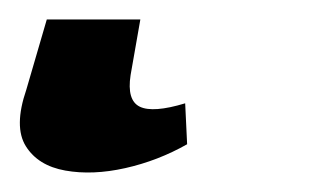

<svg xmlns="http://www.w3.org/2000/svg" viewBox="-48 24 320 197"><path d="M0 44H96L86 101Q82 127 95.5 133.5Q109 140 142 130L144 172Q114 189 80.5 196.5Q47 204 19 199Q-9 194 -21.5 174Q-34 154 -21 116Z"/></svg>

Font: Piazzolla
Style: Bold Italic
Weight: 700
Italic angle: -11.3°
Designer: Juan Pablo del Peral
Foundry: Huerta Tipografica
Version: Version 1.330